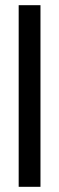

<svg xmlns="http://www.w3.org/2000/svg" viewBox="-20 -720 229 740"><path d="M52 0V-700H136V0Z"/></svg>

Font: DM Sans 36pt
Style: Regular
Weight: 400
Designer: Colophon Foundry, Jonny Pinhorn
Foundry: Colophon Foundry
Version: Version 4.004;gftools[0.9.30]